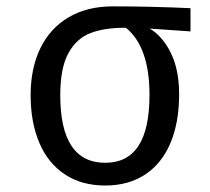

<svg xmlns="http://www.w3.org/2000/svg" viewBox="-20 -566 655 598"><path d="M573.3 -468.2 446.7 -476.9Q487.7 -451.8 512.8 -399.7Q537.9 -347.7 537.9 -272.3Q537.9 -184.6 511 -120.8Q484.1 -56.9 432.3 -22.6Q380.5 11.8 307.7 11.8Q234.4 11.8 182.1 -22.8Q129.7 -57.4 102.6 -121Q75.4 -184.6 75.4 -269.7Q75.4 -353.3 105.6 -415.6Q135.9 -477.9 193.6 -512.1Q251.3 -546.2 331.8 -546.2Q450.3 -546.2 573.3 -540.5ZM445.6 -270.8Q445.6 -419.5 372.3 -479.5Q306.2 -480 262.1 -463.1Q217.9 -446.2 192.8 -400Q167.7 -353.8 167.7 -269.7Q167.7 -59 307.7 -59Q376.4 -59 411 -111.3Q445.6 -163.6 445.6 -270.8Z"/></svg>

Font: Fira Code
Style: Regular
Weight: 400
Designer: Carrois Corporate, Edenspiekermann AG, Nikita Prokopov
Foundry: Carrois Corporate, Edenspiekermann AG, Nikita Prokopov
Version: Version 5.002